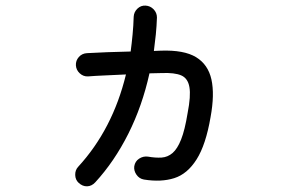

<svg xmlns="http://www.w3.org/2000/svg" viewBox="-20 -593 1040 678"><path d="M257.8 52.7Q246.1 42 245.6 24.9Q245.1 7.8 255.9 -3.9Q377.9 -136.7 424.8 -330.1Q387.7 -328.1 351.6 -326.7Q315.4 -325.2 291 -323.2Q274.4 -322.3 261.7 -334Q249 -345.7 248 -362.3Q247.1 -378.9 258.3 -391.6Q269.5 -404.3 287.1 -405.3Q317.4 -407.2 358.9 -408.7Q400.4 -410.2 441.4 -411.1Q445.3 -440.4 448.2 -471.2Q451.2 -502 452.1 -534.2Q453.1 -550.8 465.3 -562.5Q477.5 -574.2 494.1 -573.2Q510.7 -572.3 522.5 -560.1Q534.2 -547.9 534.2 -531.2Q533.2 -501 530.3 -471.7Q527.3 -442.4 523.4 -413.1L547.9 -414.1Q629.9 -417 672.4 -391.1Q714.8 -365.2 726.6 -312.5Q738.3 -259.8 723.6 -179.7Q707 -82 674.3 -30.3Q641.6 21.5 595.2 36.1Q548.8 50.8 488.3 41Q471.7 38.1 461.9 23.9Q452.1 9.8 454.1 -5.9Q457 -23.4 471.2 -32.7Q485.4 -42 502 -40Q529.3 -35.2 550.8 -36.6Q572.3 -38.1 589.4 -52.7Q606.4 -67.4 619.6 -100.6Q632.8 -133.8 642.6 -194.3Q654.3 -253.9 648.9 -285.2Q643.6 -316.4 620.1 -326.7Q596.7 -336.9 550.8 -335L507.8 -334Q482.4 -218.8 433.1 -120.6Q383.8 -22.5 316.4 50.8Q303.7 64.5 287.6 64.9Q271.5 65.4 257.8 52.7Z"/></svg>

Font: KTXP_ComRound
Style: Medium
Weight: 500
Version: Version 1.01;May 16, 2022;FontCreator 13.0.0.2683 64-bit